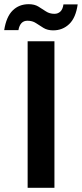

<svg xmlns="http://www.w3.org/2000/svg" viewBox="-68 -897 391 917"><path d="M64 0V-700H192V0ZM186 -752Q159 -752 140 -763.5Q121 -775 104 -786.5Q87 -798 63 -798Q28 -798 20 -753H-48Q-38 -817 -7.5 -847Q23 -877 69 -877Q97 -877 115.5 -865.5Q134 -854 151.5 -842.5Q169 -831 192 -831Q209 -831 220.5 -842Q232 -853 235 -876H303Q294 -812 262.5 -782Q231 -752 186 -752Z"/></svg>

Font: Rethink Sans
Style: Bold
Weight: 700
Designer: The Rethink Sans project authors (Hans Thiessen). DM Sans designed by Colophon Foundry.
Foundry: Rethink Communications LLC
Version: Version 1.001